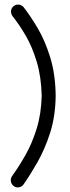

<svg xmlns="http://www.w3.org/2000/svg" viewBox="-20 -726 307 838"><path d="M33 42Q62 2 91 -49Q120 -100 140 -164.5Q160 -229 162 -308Q160 -391 140.5 -456Q121 -521 92.5 -570Q64 -619 35 -655Q28 -665 28 -676Q28 -688 37 -697Q46 -706 59 -706Q72 -706 82 -696Q112 -658 144.5 -603Q177 -548 199.5 -474.5Q222 -401 223 -308Q222 -219 199 -147Q176 -75 143.5 -18Q111 39 82 80Q73 92 57 92Q45 92 36 82.5Q27 73 27 61Q27 51 33 42Z"/></svg>

Font: Libertine Sup Medium
Style: Regular
Weight: 500
Designer: Bastien Sozeau
Foundry: NBR — Bastien Sozeau
Version: Version 2.003; ttfautohint (v1.8.4.7-5d5b);gftools[0.9.33]